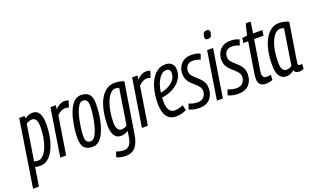

<svg xmlns="http://www.w3.org/2000/svg" viewBox="-125 -1271 3338 2026"><g transform="rotate(-20 1544.0 -257.5)"><path d="M-31 210 87 -542H147L148 -514Q167 -527 188 -536.5Q209 -546 236 -546Q286 -546 310 -506Q334 -466 334 -383Q334 -308 320 -237.5Q306 -167 279.5 -111.5Q253 -56 214.5 -23.5Q176 9 127 9Q109 9 95 7Q81 5 68 2L35 210ZM120 -50Q153 -50 180 -78Q207 -106 226 -152.5Q245 -199 255.5 -256.5Q266 -314 266 -374Q266 -429 251 -455Q236 -481 207 -481Q192 -481 174 -474.5Q156 -468 141 -458L78 -58Q96 -50 120 -50Z M497 -536 490 -492Q542 -546 593 -546Q620 -546 640 -538L618 -466Q597 -473 575 -473Q554 -473 532.5 -462.5Q511 -452 485 -427L417 0H351L436 -536Z M714 10Q651 10 621 -22Q591 -54 591 -132Q591 -179 597.5 -234.5Q604 -290 617.5 -345Q631 -400 653 -445.5Q675 -491 706 -518.5Q737 -546 778 -546Q840 -546 870 -514Q900 -482 900 -404Q900 -357 894 -301Q888 -245 874 -190Q860 -135 838.5 -90Q817 -45 786 -17.5Q755 10 714 10ZM714 -52Q739 -52 758.5 -79Q778 -106 792.5 -149Q807 -192 816.5 -240.5Q826 -289 830.5 -333Q835 -377 835 -406Q835 -452 819.5 -468Q804 -484 778 -484Q753 -484 733.5 -457Q714 -430 699.5 -387Q685 -344 675.5 -295Q666 -246 661 -202.5Q656 -159 656 -132Q656 -84 671.5 -68Q687 -52 714 -52Z M907 199 926 140Q946 148 968 152.5Q990 157 1009 157Q1049 157 1073 129.5Q1097 102 1107 35L1115 -22Q1095 -9 1073 -2.5Q1051 4 1033 4Q984 4 959.5 -37Q935 -78 935 -147Q935 -226 948.5 -298Q962 -370 989.5 -426Q1017 -482 1059.5 -514Q1102 -546 1160 -546Q1187 -546 1215 -540Q1243 -534 1262 -526L1172 35Q1157 131 1117.5 175.5Q1078 220 1010 220Q985 220 958.5 215Q932 210 907 199ZM1187 -479Q1178 -483 1168 -485.5Q1158 -488 1147 -488Q1115 -488 1088.5 -459.5Q1062 -431 1043 -383Q1024 -335 1014 -276Q1004 -217 1004 -156Q1004 -108 1019.5 -83Q1035 -58 1063 -58Q1077 -58 1094.5 -64Q1112 -70 1124 -80Z M1414 -536 1407 -492Q1459 -546 1510 -546Q1537 -546 1557 -538L1535 -466Q1514 -473 1492 -473Q1471 -473 1449.5 -462.5Q1428 -452 1402 -427L1334 0H1268L1353 -536Z M1767 -18Q1741 -4 1709.5 3Q1678 10 1649 10Q1582 10 1547 -39.5Q1512 -89 1512 -180Q1512 -284 1537.5 -367Q1563 -450 1611.5 -498Q1660 -546 1727 -546Q1776 -546 1800.5 -519.5Q1825 -493 1825 -450Q1825 -381 1780 -328Q1735 -275 1662 -248Q1620 -233 1577 -227Q1576 -209 1576 -190Q1576 -55 1658 -55Q1680 -55 1703.5 -60.5Q1727 -66 1754 -78ZM1716 -486Q1669 -486 1632.5 -430Q1596 -374 1583 -281Q1616 -286 1650 -300Q1701 -321 1731.5 -357Q1762 -393 1762 -437Q1762 -486 1716 -486Z M1797 -14 1818 -74Q1838 -64 1864 -58Q1890 -52 1915 -52Q1962 -52 1985.5 -80.5Q2009 -109 2009 -145Q2009 -173 1994 -193.5Q1979 -214 1957.5 -232.5Q1936 -251 1914.5 -271.5Q1893 -292 1878 -320.5Q1863 -349 1863 -391Q1863 -430 1880 -465.5Q1897 -501 1931.5 -523.5Q1966 -546 2021 -546Q2049 -546 2075 -540Q2101 -534 2118 -525L2098 -465Q2080 -472 2058.5 -477.5Q2037 -483 2015 -483Q1972 -483 1950 -458Q1928 -433 1928 -397Q1928 -370 1943 -349Q1958 -328 1979.5 -309.5Q2001 -291 2023 -269.5Q2045 -248 2059.5 -220.5Q2074 -193 2074 -153Q2074 -83 2033 -36.5Q1992 10 1912 10Q1876 10 1848 3.5Q1820 -3 1797 -14Z M2261 -735Q2294 -735 2294 -705Q2292 -676 2281.5 -659.5Q2271 -643 2245 -643Q2211 -643 2212 -673Q2214 -702 2224 -718.5Q2234 -735 2261 -735ZM2110 0 2195 -536H2262L2177 0Z M2235 -14 2256 -74Q2276 -64 2302 -58Q2328 -52 2353 -52Q2400 -52 2423.5 -80.5Q2447 -109 2447 -145Q2447 -173 2432 -193.5Q2417 -214 2395.5 -232.5Q2374 -251 2352.5 -271.5Q2331 -292 2316 -320.5Q2301 -349 2301 -391Q2301 -430 2318 -465.5Q2335 -501 2369.5 -523.5Q2404 -546 2459 -546Q2487 -546 2513 -540Q2539 -534 2556 -525L2536 -465Q2518 -472 2496.5 -477.5Q2475 -483 2453 -483Q2410 -483 2388 -458Q2366 -433 2366 -397Q2366 -370 2381 -349Q2396 -328 2417.5 -309.5Q2439 -291 2461 -269.5Q2483 -248 2497.5 -220.5Q2512 -193 2512 -153Q2512 -83 2471 -36.5Q2430 10 2350 10Q2314 10 2286 3.5Q2258 -3 2235 -14Z M2738 -63 2735 -5Q2699 10 2660 10Q2619 10 2596.5 -10.5Q2574 -31 2574 -76Q2574 -104 2580 -139L2634 -476H2579L2588 -530L2644 -536L2674 -662H2730L2711 -536H2816L2806 -476H2701L2648 -145Q2646 -135 2645 -126Q2644 -117 2644 -109Q2644 -83 2655.5 -69.5Q2667 -56 2694 -56Q2704 -56 2715 -58Q2726 -60 2738 -63Z M3031 10Q2990 10 2976 -25Q2958 -9 2936 0.5Q2914 10 2887 10Q2838 10 2811.5 -30.5Q2785 -71 2785 -149Q2785 -269 2812 -358.5Q2839 -448 2888.5 -497Q2938 -546 3004 -546Q3034 -546 3062 -539Q3090 -532 3112 -522Q3093 -403 3080.5 -324Q3068 -245 3060 -197Q3052 -149 3048.5 -124Q3045 -99 3043.5 -90Q3042 -81 3042 -79Q3042 -54 3063 -54Q3074 -54 3088 -60L3085 -4Q3062 10 3031 10ZM2974 -76 3037 -476Q3021 -485 2997 -485Q2957 -485 2925 -444Q2893 -403 2874 -329Q2855 -255 2855 -158Q2855 -55 2913 -55Q2946 -55 2974 -76Z"/></g></svg>

Font: Georama Condensed
Style: Italic
Weight: 400
Width: 3
Italic angle: -9°
Designer: Jean-Baptiste Levee
Foundry: Production Type
Version: Version 1.000